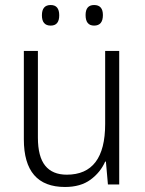

<svg xmlns="http://www.w3.org/2000/svg" viewBox="-20 -828 576 765"><path d="M455 -625V-93H410L402 -184H399Q380 -141 340.5 -112Q301 -83 239 -83Q75 -83 75 -273V-625H131V-280Q131 -204 160 -168Q189 -132 246 -132Q399 -132 399 -334V-625ZM147 -767Q147 -808 182 -808Q216 -808 216 -767Q216 -726 182 -726Q147 -726 147 -767ZM321 -768Q321 -808 355 -808Q390 -808 390 -768Q390 -726 355 -726Q321 -726 321 -768Z"/></svg>

Font: Noto Sans Telugu UI SemiCondensed Light
Style: Regular
Weight: 300
Width: 4
Designer: Jelle Bosma - Monotype Design Team
Foundry: Monotype Imaging Inc.
Version: Version 2.005; ttfautohint (v1.8.4.7-5d5b)